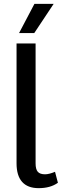

<svg xmlns="http://www.w3.org/2000/svg" viewBox="-20 -968 334 998"><path d="M66 -119V-742H165V-119Q165 -88 176.5 -75Q188 -62 214 -62Q235 -62 266 -75L281 -18Q242 10 181 10Q124 10 95 -22.5Q66 -55 66 -119ZM159 -948H259L158 -796H79Z"/></svg>

Font: Sarabun Medium
Style: Regular
Weight: 500
Designer: Suppakit Chalermlarp | Katatrad Co.,Ltd.
Foundry: Cadson Demak Co.,Ltd.
Version: Version 1.000; ttfautohint (v1.6)